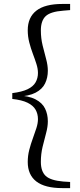

<svg xmlns="http://www.w3.org/2000/svg" viewBox="-20 -798 414 991"><path d="M43.4 -287.3V-317.4Q93.4 -323.6 122.3 -337.4Q151.2 -351.3 163.5 -372.8Q175.9 -394.3 175.9 -421.4Q175.9 -442.9 168 -467.8Q160.1 -492.7 149.5 -520.6Q139 -548.5 131.1 -579.1Q123.2 -609.7 123.2 -641.9Q123.2 -708.2 167.5 -742.9Q211.9 -777.6 301.9 -777.6H341.9V-745.9L306.5 -742.9Q240.8 -738.1 215.8 -714.6Q190.9 -691.1 190.9 -641.1Q190.9 -600.8 199.9 -563.8Q208.9 -526.9 217.9 -494.1Q226.9 -461.2 226.9 -432.8Q226.9 -396.7 212.6 -367.3Q198.4 -337.8 163.6 -319.6Q128.8 -301.4 67.8 -298.9V-305.8Q128.8 -303.4 163.6 -285.1Q198.4 -266.9 212.6 -237.6Q226.9 -208.2 226.9 -171.9Q226.9 -143.7 217.9 -110.8Q208.9 -77.8 199.9 -40.5Q190.9 -3.1 190.9 37.4Q190.9 86.4 215.8 109.9Q240.8 133.4 306.5 139L341.9 141.2V172.9H301.9Q211.9 172.9 167.5 138.6Q123.2 104.3 123.2 37.9Q123.2 5.7 131.1 -24.8Q139 -55.4 149.5 -83.7Q160.1 -112 168 -137.2Q175.9 -162.4 175.9 -183.1Q175.9 -210.5 163.5 -232Q151.2 -253.5 122.3 -267.7Q93.4 -281.9 43.4 -287.3Z"/></svg>

Font: Noto Serif HK
Style: Regular
Weight: 200
Designer: Ryoko NISHIZUKA 西塚涼子 (kana & ideographs); Frank Grießhammer (Latin, Greek & Cyrillic); Wenlong ZHANG 张文龙 (bopomofo); San
Foundry: Adobe
Version: Version 2.001;hotconv 1.1.0;makeotfexe 2.6.0